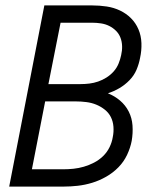

<svg xmlns="http://www.w3.org/2000/svg" viewBox="-20 -690 590 710"><path d="M14 0 144 -670H320Q348 -670 374.5 -666Q401 -662 424 -651Q447 -640 464.5 -622.5Q482 -605 492 -581.5Q502 -558 503 -530.5Q504 -503 498 -476Q494 -454 485 -432.5Q476 -411 459 -393.5Q442 -376 421.5 -364Q401 -352 379 -345Q404 -335 424 -318Q444 -301 456 -277.5Q468 -254 470 -226Q472 -198 467 -169Q462 -143 450 -117.5Q438 -92 418 -71.5Q398 -51 372.5 -36.5Q347 -22 320.5 -14Q294 -6 267.5 -3Q241 0 215 0ZM159 -379H278Q294 -379 310.5 -381Q327 -383 343 -388.5Q359 -394 374 -403.5Q389 -413 400.5 -426Q412 -439 418.5 -455Q425 -471 428 -486Q432 -503 431.5 -519.5Q431 -536 425.5 -550.5Q420 -565 409 -576Q398 -587 384 -594Q370 -601 353.5 -603.5Q337 -606 321 -606H204ZM98 -64H214Q233 -64 252 -66Q271 -68 290 -73.5Q309 -79 327.5 -88.5Q346 -98 361 -112.5Q376 -127 385 -145.5Q394 -164 397 -183Q401 -202 399.5 -221.5Q398 -241 390 -257Q382 -273 367.5 -284.5Q353 -296 336 -303Q319 -310 299.5 -312.5Q280 -315 261 -315H147Z"/></svg>

Font: Lode Term
Style: Italic
Weight: 400
Italic angle: -11°
Monospace: yes
Designer: Belleve Invis
Foundry: Belleve Invis
Version: Version 29.2.0